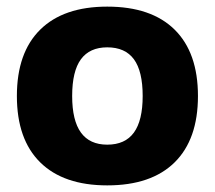

<svg xmlns="http://www.w3.org/2000/svg" viewBox="-20 -550 649 580"><path d="M304 10Q172 10 101.5 -59.5Q31 -129 31 -260Q31 -391 101.5 -460.5Q172 -530 304 -530Q437 -530 507.5 -460.5Q578 -391 578 -260Q578 -129 507.5 -59.5Q437 10 304 10ZM304 -113Q358 -113 384.5 -149.5Q411 -186 411 -260Q411 -335 384.5 -371Q358 -407 304 -407Q251 -407 224.5 -371Q198 -335 198 -260Q198 -186 224.5 -149.5Q251 -113 304 -113Z"/></svg>

Font: M PLUS 1 ExtraBold
Style: Regular
Weight: 800
Designer: Coji Morishita
Foundry: UNDERFOREST DESIGN
Version: Version 1.001